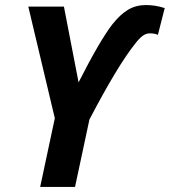

<svg xmlns="http://www.w3.org/2000/svg" viewBox="-20 -740 672 760"><path d="M197 -272 92 -714H233L291 -414Q376 -581 425 -644Q456 -683 487 -701.5Q518 -720 558 -720Q595 -720 632 -708L605 -602Q593 -608 573 -608Q558 -608 544.5 -598Q531 -588 515 -567Q446 -481 334 -267L277 0H139Z"/></svg>

Font: Noto Sans Display
Style: Bold Italic
Weight: 700
Italic angle: -12°
Designer: Monotype Design team
Foundry: Monotype Imaging Inc.
Version: Version 1.000